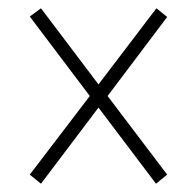

<svg xmlns="http://www.w3.org/2000/svg" viewBox="-20 -594 465 464"><path d="M79 -150 218 -334 357 -150 384 -172 240 -362 384 -553 358 -574 218 -390 79 -574 52 -554 197 -362 52 -172Z"/></svg>

Font: Noto Serif Tamil ExtraCondensed ExtraLight
Style: Regular
Weight: 200
Width: 2
Designer: Indian Type Foundry, Tom Grace, and the Monotype Design Team
Foundry: Monotype Imaging Inc.
Version: Version 2.004